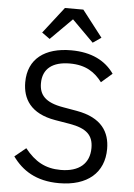

<svg xmlns="http://www.w3.org/2000/svg" viewBox="-62 -981 724 1039"><g transform="rotate(5 300.0 -461.5)"><path d="M297.9 12.1C453.1 12.1 541.9 -66.1 541.9 -195C541.9 -285.9 497.2 -361.9 360.1 -386L285.2 -399.1C186.1 -415.8 154.1 -456 154.1 -518.1C154.1 -596.9 207 -638.1 301.1 -638.1C388.1 -638.1 437.9 -603 476.9 -551.8L535.9 -603C489 -670.1 413 -709.9 301.8 -709.9C160.2 -709.9 68.9 -644.2 68.9 -516C68.9 -427.9 111.9 -349.1 248.9 -326L327.1 -312.9C421.9 -296.9 457 -261 457 -192.8C457 -109 402 -60 301.1 -60C217 -60 160.2 -93 105.8 -160.9L45.1 -111.2C96.9 -39.1 172.9 12.1 297.9 12.1ZM136.7 -791.9 180 -761 296.9 -877.8 413.7 -761 458.8 -791.9 348 -935H247.9Z"/></g></svg>

Font: Margiela Mono
Style: Regular
Weight: 400
Designer: Mike Abbink, Paul van der Laan, Pieter van Rosmalen
Foundry: Bold Monday
Version: Version 2.003 2021